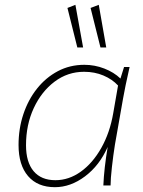

<svg xmlns="http://www.w3.org/2000/svg" viewBox="-20 -770 594 797"><path d="M208 7Q136 7 96.5 -39Q57 -85 57 -168Q57 -236 77 -296Q97 -356 133.5 -402Q170 -448 220 -474.5Q270 -501 330 -501Q373 -501 413 -485.5Q453 -470 480 -444L495 -492H518Q508 -449 501.5 -416.5Q495 -384 491 -362L457 -169Q450 -125 444.5 -76Q439 -27 439 0H409Q412 -71 427 -160Q393 -83 333 -38Q273 7 208 7ZM210 -22Q266 -22 315.5 -57.5Q365 -93 400.5 -156Q436 -219 450 -300L470 -415Q446 -441 409.5 -456.5Q373 -472 329 -472Q261 -472 206.5 -431Q152 -390 120 -321Q88 -252 88 -167Q88 -97 119.5 -59.5Q151 -22 210 -22ZM397 -573 356 -737 390 -750 421 -573ZM301 -573 260 -737 293 -750 325 -573Z"/></svg>

Font: Livvic Thin
Style: Italic
Weight: 250
Italic angle: -10°
Designer: Jacques Le Bailly, Baron von Fonthausen
Version: Version 1.001; ttfautohint (v1.8.2)